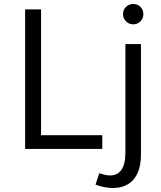

<svg xmlns="http://www.w3.org/2000/svg" viewBox="-20 -747 810 963"><path d="M106 -700H186V-69H493V0H106ZM478 122Q490 126 502.5 129Q515 132 528 133Q609 135 609 18V-526H687V27Q687 110 649.5 153.5Q612 197 542 196Q497 194 459 179ZM648 -727Q670 -727 684.5 -712.5Q699 -698 699 -676Q699 -655 684.5 -640Q670 -625 648 -625Q627 -625 612 -640Q597 -655 597 -676Q597 -698 612 -712.5Q627 -727 648 -727Z"/></svg>

Font: Alexandria Light
Style: Regular
Weight: 300
Designer: Mohamed Gaber
Foundry: Kief Type Foundry
Version: Version 5.100